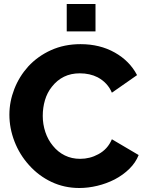

<svg xmlns="http://www.w3.org/2000/svg" viewBox="-20 -935 728 961"><path d="M458 -915H314V-778H458ZM125 -109Q173 -55 237.5 -24.5Q302 6 377 6Q421 6 467 -5Q513 -16 554 -37Q596 -59 627.5 -90Q659 -121 674 -159L540 -238Q519 -188 472 -163Q430 -140 381 -140Q339 -140 304.5 -157Q270 -174 245 -205Q220 -235 207 -274Q194 -313 194 -355Q194 -396 205 -433.5Q216 -471 239 -500Q292 -568 379 -568Q430 -568 469 -548Q519 -521 540 -471L666 -559Q629 -630 554.5 -672Q480 -714 383 -714Q302 -714 235.5 -684Q169 -654 121 -602Q76 -552 51.5 -489Q27 -426 27 -361Q27 -293 52.5 -227Q78 -161 125 -109Z"/></svg>

Font: RT Raleway ExtraBold
Style: Regular
Weight: 400
Designer: Matt McInerney, Pablo Impallari, Rodrigo Fuenzalida — Edited by Milan Moffatt in April 2016
Foundry: Matt McInerney, Pablo Impallari, Rodrigo Fuenzalida — Edited by Milan Moffatt in April 2016
Version: Version 3.001